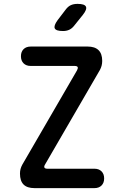

<svg xmlns="http://www.w3.org/2000/svg" viewBox="-20 -970 640 990"><path d="M158 0Q120 0 101.5 -18.5Q83 -37 83 -75Q83 -88 86 -99Q89 -110 95 -121L377 -607Q383 -618 380.5 -624Q378 -630 364 -630H138Q115 -630 101.5 -643.5Q88 -657 88 -680Q88 -703 101.5 -716.5Q115 -730 139 -730H432Q469 -730 488 -711.5Q507 -693 507 -656Q507 -643 504 -631.5Q501 -620 495 -609L213 -123Q206 -112 209 -106Q212 -100 225 -100H467Q490 -100 503.5 -86.5Q517 -73 517 -50Q517 -27 503.5 -13.5Q490 0 467 0ZM305 -810Q269 -810 262.5 -823.5Q256 -837 277 -866L319 -921Q331 -937 345.5 -943.5Q360 -950 380 -950Q416 -950 423 -936Q430 -922 407 -893L362 -837Q351 -823 337 -816.5Q323 -810 305 -810Z"/></svg>

Font: Maple Mono Normal NL Medium
Style: Regular
Weight: 500
Monospace: yes
Designer: subframe7536
Version: Version 7.000